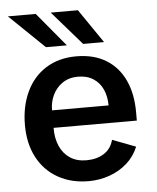

<svg xmlns="http://www.w3.org/2000/svg" viewBox="-53 -786 688 841"><g transform="rotate(-5 291.0 -365.0)"><path d="M296 -539.5Q373 -539.5 426.8 -506.5Q480.5 -473.5 508.2 -413.8Q536 -354 536 -273.5V-236H170Q169.5 -190.5 184.8 -155.8Q200 -121 229.5 -101.5Q259 -82 301 -82Q346.5 -82 378.2 -102Q410 -122 420.5 -161.5L523 -122.5Q506 -80.5 472.5 -50.8Q439 -21 395 -5.5Q351 10 303.5 10Q227 10 168.8 -22.8Q110.5 -55.5 78.2 -116.2Q46 -177 46 -259Q46 -340.5 75.8 -404.2Q105.5 -468 162 -503.8Q218.5 -539.5 296 -539.5ZM418.5 -313Q418.5 -352 404.8 -383Q391 -414 363.2 -432Q335.5 -450 295.5 -450Q256 -450 227.5 -430.5Q199 -411 184.2 -379.5Q169.5 -348 170 -313ZM423 -591H331L201.5 -740H321ZM135.5 -740 259.5 -591H167.5L13 -740Z"/></g></svg>

Font: 1883 Sans SemiBold
Style: Regular
Weight: 600
Designer: 1883 Sans project is a fork of Public Sans.
Version: Version 1.009